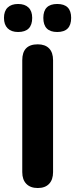

<svg xmlns="http://www.w3.org/2000/svg" viewBox="-41 -937 378 966"><path d="M177 -847Q177 -917 247 -917Q317 -917 317 -847Q317 -776 247 -776Q177 -776 177 -847ZM50 -776Q16 -776 -2.5 -794.5Q-21 -813 -21 -847Q-21 -881 -2.5 -899Q16 -917 50 -917Q84 -917 102.5 -899Q121 -881 121 -847Q121 -776 50 -776ZM71 -71V-634Q71 -714 149 -714Q186 -714 206 -693.5Q226 -673 226 -634V-71Q226 -33 206 -12Q186 9 149 9Q112 9 91.5 -12Q71 -33 71 -71Z"/></svg>

Font: Nunito ExtraBold
Style: Regular
Weight: 800
Designer: Vernon Adams
Foundry: Vernon Adams
Version: Version 3.602